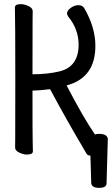

<svg xmlns="http://www.w3.org/2000/svg" viewBox="-20 -731 541 928"><path d="M459 177Q424 177 421 155L417 21Q404 21 398.5 12.5Q393 4 378 -23Q302 -151 222 -300Q176 -294 137 -293Q137 -75 138 -46Q139 -17 139 0Q139 16 110 16Q93 16 73 6.5Q53 -3 53 -18Q53 -30 53.5 -56Q54 -82 54 -348Q54 -623 52 -695Q52 -711 81 -711Q98 -711 118 -701.5Q138 -692 138 -677Q138 -665 137.5 -639.5Q137 -614 137 -372Q209 -372 268 -386Q360 -409 360 -515Q360 -590 309 -652Q304 -660 304 -666Q304 -680 322 -693Q340 -706 359 -706Q378 -706 387 -692Q441 -599 441 -509Q441 -355 302 -318Q383 -162 439 -81Q446 -84 458 -84Q501 -84 501 -57L495 155Q495 177 459 177Z"/></svg>

Font: LXGW WenKai Mono Medium
Style: Regular
Weight: 500
Monospace: yes
Designer: LXGW / Fontworks Inc.
Foundry: LXGW / Fontworks Inc.
Version: Version 1.520; June 14, 2025